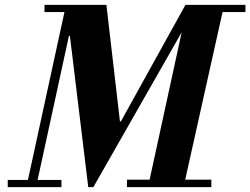

<svg xmlns="http://www.w3.org/2000/svg" viewBox="-20 -774 1035 794"><path d="M366 0 480 -272 747 -754H796ZM12 0V-30H234V0ZM89 0 253 -754H293L129 0ZM505 0V-31H854V0ZM345 0 269 -626H265L282 -754H420L476 -272H480L366 0ZM164 -724V-754H420V-724ZM592 0 756 -754H907L739 0ZM786 -724V-754H995V-724Z"/></svg>

Font: Libre Bodoni
Style: Bold Italic
Weight: 700
Italic angle: -13°
Version: Version 2.005;gftools[0.9.23]